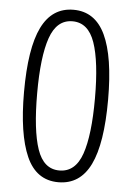

<svg xmlns="http://www.w3.org/2000/svg" viewBox="-53 -764 559 814"><g transform="rotate(5 226.5 -357.0)"><path d="M226 10Q132 10 90 -85Q48 -180 48 -358Q48 -545 92 -634.5Q136 -724 227 -724Q319 -724 362.5 -632Q406 -540 406 -357Q406 -170 362 -80Q318 10 226 10ZM226 -40Q294 -40 322 -120.5Q350 -201 350 -358Q350 -514 322 -594.5Q294 -675 227 -675Q160 -675 132 -594.5Q104 -514 104 -358Q104 -201 131.5 -120.5Q159 -40 226 -40Z"/></g></svg>

Font: Noto Sans Devanagari UI Condensed Light
Style: Regular
Weight: 300
Width: 3
Designer: Jelle Bosma - Monotype Design Team
Foundry: Monotype Imaging Inc.
Version: Version 2.004; ttfautohint (v1.8.4.7-5d5b)